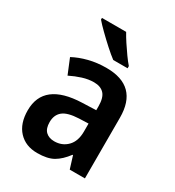

<svg xmlns="http://www.w3.org/2000/svg" viewBox="-185 -876 910 997"><g transform="rotate(30 270.0 -378.0)"><path d="M283 -553Q472 -553 472 -364V0H381L358 -74H355Q323 -31 287.5 -10.5Q252 10 191 10Q121 10 79.5 -34.5Q38 -79 38 -158Q38 -325 263 -333L346 -336V-359Q346 -411 325 -433.5Q304 -456 264 -456Q231 -456 196 -445Q161 -434 127 -417L90 -507Q129 -528 178 -540.5Q227 -553 283 -553ZM290 -254Q223 -251 195 -228Q167 -205 167 -162Q167 -123 186 -105Q205 -87 237 -87Q284 -87 315 -118.5Q346 -150 346 -208V-256ZM277 -766Q289 -744 307 -716.5Q325 -689 344 -662.5Q363 -636 378 -619V-606H292Q269 -623 237.5 -651.5Q206 -680 177 -708.5Q148 -737 132 -756V-766Z"/></g></svg>

Font: Noto Sans Bengali SemiCondensed SemiBold
Style: Regular
Weight: 600
Width: 4
Designer: Joana Ranito - Universal Thirst; Jelle Bosma - Monotype Design Team
Foundry: Universal Thirst ehf.
Version: Version 3.000; ttfautohint (v1.8.4.7-5d5b)